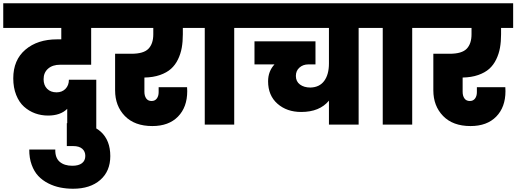

<svg xmlns="http://www.w3.org/2000/svg" viewBox="-34 -760 3150 1171"><path d="M-14.2 -589.8V-740.2H626L625 -589.8H522V-365.2H333Q286.6 -365.2 259.3 -341.3Q231.9 -317.4 231.9 -276.9Q231.9 -240.2 253.4 -218.5Q274.9 -196.8 311 -196.8Q344.2 -196.8 365.2 -218Q386.2 -239.3 386.2 -273.9H553.2V39.1H376V-96.2Q335 -55.2 258.8 -55.2Q217.3 -55.2 179.9 -68.8Q142.6 -82.5 112.5 -109.4Q82.5 -136.2 64.7 -180.9Q46.9 -225.6 46.9 -282.2Q46.9 -394 120.8 -457Q194.8 -520 314 -520H339.8V-589.8Z M411.6 391.1Q370.6 391.1 333 383.5Q295.4 376 260.3 358.2Q225.1 340.3 199.7 313.5Q174.3 286.6 159.2 245.1Q144 203.6 144.5 151.9H303.2Q301.8 202.6 330.1 226.8Q358.4 251 407.2 251Q445.3 251 465.8 235.4Q486.3 219.7 486.3 190.9Q486.3 163.6 467.5 147.2Q448.7 130.9 412.6 130.9H373.5V-8.8H412.6Q523.9 -8.8 581.3 43.9Q638.7 96.7 638.7 191.9Q638.7 284.2 577.4 337.6Q516.1 391.1 411.6 391.1Z M597.7 -589.8V-740.2H1154.8V-589.8H1081.1V-550.8Q1081.1 -505.9 1074.5 -468.8Q1067.9 -431.6 1051.5 -397.7Q1035.2 -363.8 1009 -340.3Q982.9 -316.9 941.7 -302.5Q900.4 -288.1 846.7 -287.1V-200.2Q846.7 -175.3 857.7 -159.7Q868.7 -144 890.6 -144Q911.1 -144 922.4 -159.2Q933.6 -174.3 933.6 -198.2V-228H1106.9Q1107.9 -216.8 1107.9 -204.1Q1107.9 -106.4 1051.5 -48.8Q995.1 8.8 895 8.8Q787.1 8.8 727.5 -52.5Q668 -113.8 668 -209V-432.1H767.6Q841.8 -432.1 871.3 -462.6Q900.9 -493.2 900.9 -550.8V-589.8Z M1214.8 0V-589.8H1126.5V-740.2H1481.4V-589.8H1394.5V0Z M1453.1 -589.8V-740.2H2240.2V-589.8H2153.3V0H1972.2V-146Q1915 -77.1 1803.2 -77.1Q1715.3 -77.1 1658.2 -127.4Q1601.1 -177.7 1601.1 -264.2Q1601.1 -325.2 1640.1 -367.2H1518.1V-507.8H1890.1V-367.2H1846.2Q1814.5 -367.2 1792.5 -347.9Q1770.5 -328.6 1770.5 -296.9Q1770.5 -263.2 1795.4 -244.6Q1820.3 -226.1 1859.4 -226.1Q1914.6 -227.5 1943.4 -266.6Q1972.2 -305.7 1972.2 -373V-589.8Z M2300.3 0V-589.8H2211.9V-740.2H2566.9V-589.8H2480V0Z M2538.6 -589.8V-740.2H3095.7V-589.8H3022V-550.8Q3022 -505.9 3015.4 -468.8Q3008.8 -431.6 2992.4 -397.7Q2976.1 -363.8 2950 -340.3Q2923.8 -316.9 2882.6 -302.5Q2841.3 -288.1 2787.6 -287.1V-200.2Q2787.6 -175.3 2798.6 -159.7Q2809.6 -144 2831.5 -144Q2852.1 -144 2863.3 -159.2Q2874.5 -174.3 2874.5 -198.2V-228H3047.9Q3048.8 -216.8 3048.8 -204.1Q3048.8 -106.4 2992.4 -48.8Q2936 8.8 2835.9 8.8Q2728 8.8 2668.5 -52.5Q2608.9 -113.8 2608.9 -209V-432.1H2708.5Q2782.7 -432.1 2812.3 -462.6Q2841.8 -493.2 2841.8 -550.8V-589.8Z"/></svg>

Font: Poppins ExtraBold
Style: Regular
Weight: 800
Designer: Ninad Kale (Devanagari), Jonny Pinhorn (Latin)
Foundry: Indian Type Foundry
Version: Version 3.200;PS 1.000;hotconv 16.6.54;makeotf.lib2.5.65590